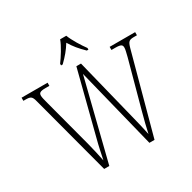

<svg xmlns="http://www.w3.org/2000/svg" viewBox="-197 -1131 1334 1331"><g transform="rotate(-30 470.0 -465.5)"><path d="M365 -784V-771H378C421 -813 447 -844 475 -889C502 -844 528 -813 571 -771H584V-784C556 -822 516 -886 499 -931H450C434 -886 393 -822 365 -784ZM95 -640 265 0H306L467 -644L627 0H668L840 -634C854 -684 863 -689 906 -689H925V-714H721V-689H751C799 -689 807 -680 807 -658C807 -644 801 -622 793 -589L692 -218C676 -160 661 -99 652 -56C642 -106 629 -158 613 -222L491 -713H454L325 -209C310 -153 302 -109 290 -54C278 -111 271 -145 255 -207L153 -592C144 -626 139 -645 139 -658C139 -679 147 -689 194 -689H224V-714H16V-689H31C73 -689 84 -684 95 -640Z"/></g></svg>

Font: Noto Serif Sinhala SemiCondensed ExtraLight
Style: Regular
Weight: 200
Width: 4
Designer: Jelle Bosma - Monotype Design Team
Foundry: Monotype Imaging Inc.
Version: Version 2.007